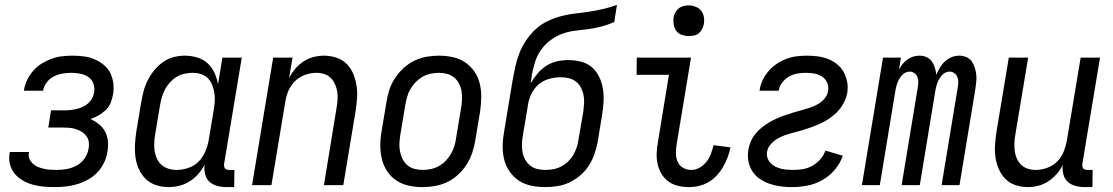

<svg xmlns="http://www.w3.org/2000/svg" viewBox="-20 -755 4540 783"><path d="M203 8Q180 8 157.5 6Q135 4 113.5 -2Q92 -8 73 -19Q54 -30 40.5 -46Q27 -62 21 -84Q15 -106 19 -129L20 -135H98V-132Q95 -119 100 -107.5Q105 -96 114 -87.5Q123 -79 134 -74.5Q145 -70 157.5 -67Q170 -64 183 -63Q196 -62 210 -62Q230 -62 251 -65.5Q272 -69 292 -79.5Q312 -90 325 -109Q338 -128 341 -148Q344 -162 342 -176Q340 -190 332 -200.5Q324 -211 312.5 -218Q301 -225 288 -229Q275 -233 261 -234Q247 -235 233 -235H177L188 -305H244Q256 -305 269 -306.5Q282 -308 294 -311Q306 -314 318 -319.5Q330 -325 340 -334Q350 -343 356 -354.5Q362 -366 364 -379Q367 -397 360.5 -414.5Q354 -432 339.5 -441.5Q325 -451 307 -454.5Q289 -458 270 -458Q253 -458 235 -455Q217 -452 200 -443.5Q183 -435 171 -419.5Q159 -404 156 -386L155 -385H77L78 -388Q81 -409 91 -429.5Q101 -450 116 -467Q131 -484 150.5 -496Q170 -508 191 -515.5Q212 -523 233 -525.5Q254 -528 275 -528Q299 -528 322 -525Q345 -522 365 -513.5Q385 -505 402.5 -491Q420 -477 429.5 -458Q439 -439 442 -416Q445 -393 441 -370Q438 -353 431.5 -336Q425 -319 411.5 -306.5Q398 -294 382 -284.5Q366 -275 349 -270Q368 -261 383.5 -248.5Q399 -236 408.5 -218.5Q418 -201 420 -179.5Q422 -158 418 -137Q415 -114 404.5 -92Q394 -70 377.5 -52.5Q361 -35 339.5 -23Q318 -11 295 -4Q272 3 249 5.5Q226 8 203 8Z M668 8Q641 8 616.5 0Q592 -8 574.5 -25Q557 -42 546.5 -65Q536 -88 532.5 -113.5Q529 -139 530.5 -166Q532 -193 536 -219L556 -339Q560 -362 566 -384.5Q572 -407 583 -428.5Q594 -450 609.5 -469Q625 -488 645 -502Q665 -516 688 -522Q711 -528 734 -528Q760 -528 784.5 -520.5Q809 -513 826.5 -497Q844 -481 854.5 -458.5Q865 -436 869 -411L887 -520H966L894 -87Q893 -82 894 -77Q895 -72 897.5 -68.5Q900 -65 905 -63.5Q910 -62 915 -62H936L935 8H903Q884 8 865.5 3Q847 -2 834 -14Q821 -26 816.5 -45Q812 -64 814 -83Q804 -63 788.5 -45.5Q773 -28 753.5 -15.5Q734 -3 711.5 2.5Q689 8 668 8ZM700 -62Q723 -62 747.5 -70Q772 -78 789.5 -95.5Q807 -113 817 -136.5Q827 -160 831 -183L851 -303Q854 -321 855.5 -339Q857 -357 854.5 -374Q852 -391 846 -407Q840 -423 828.5 -435Q817 -447 800.5 -452.5Q784 -458 766 -458Q750 -458 733 -454.5Q716 -451 701 -442Q686 -433 674 -420Q662 -407 653.5 -391.5Q645 -376 640.5 -360Q636 -344 633 -328L613 -208Q610 -191 609 -173.5Q608 -156 610.5 -139.5Q613 -123 620 -108Q627 -93 639 -82.5Q651 -72 667 -67Q683 -62 700 -62Z M1008 0 1094 -520H1173L1159 -438Q1170 -458 1184.5 -475Q1199 -492 1218 -504.5Q1237 -517 1258.5 -522.5Q1280 -528 1301 -528Q1327 -528 1351.5 -520Q1376 -512 1393.5 -494.5Q1411 -477 1420.5 -454Q1430 -431 1434 -405.5Q1438 -380 1436 -353.5Q1434 -327 1430 -301L1380 0H1301L1352 -312Q1355 -329 1356.5 -346Q1358 -363 1355.5 -379.5Q1353 -396 1346.5 -411Q1340 -426 1329 -437Q1318 -448 1302.5 -453Q1287 -458 1270 -458Q1247 -458 1223.5 -449.5Q1200 -441 1182.5 -423.5Q1165 -406 1155.5 -383Q1146 -360 1143 -337L1087 0Z M1703 8Q1674 8 1646.5 2Q1619 -4 1596.5 -19Q1574 -34 1559 -56.5Q1544 -79 1537.5 -106Q1531 -133 1531 -161.5Q1531 -190 1536 -219L1556 -339Q1560 -364 1568 -389Q1576 -414 1591 -436.5Q1606 -459 1626 -477.5Q1646 -496 1670 -507.5Q1694 -519 1719.5 -523.5Q1745 -528 1770 -528Q1799 -528 1826.5 -522Q1854 -516 1876.5 -501Q1899 -486 1914.5 -463.5Q1930 -441 1936.5 -414Q1943 -387 1942.5 -358.5Q1942 -330 1938 -301L1918 -181Q1914 -156 1905.5 -131Q1897 -106 1882.5 -83.5Q1868 -61 1848 -42.5Q1828 -24 1804 -12.5Q1780 -1 1754 3.5Q1728 8 1703 8ZM1704 -62Q1720 -62 1737 -65.5Q1754 -69 1769.5 -77.5Q1785 -86 1797.5 -99Q1810 -112 1819 -127.5Q1828 -143 1833 -159.5Q1838 -176 1840 -192L1860 -312Q1863 -330 1864 -347.5Q1865 -365 1862.5 -381.5Q1860 -398 1852.5 -413Q1845 -428 1832.5 -438.5Q1820 -449 1804 -453.5Q1788 -458 1770 -458Q1754 -458 1736.5 -454.5Q1719 -451 1704 -442.5Q1689 -434 1676 -421Q1663 -408 1654 -392.5Q1645 -377 1640.5 -360.5Q1636 -344 1633 -328L1613 -208Q1610 -190 1609 -172.5Q1608 -155 1611 -138.5Q1614 -122 1621.5 -107Q1629 -92 1641 -81.5Q1653 -71 1669.5 -66.5Q1686 -62 1704 -62Z M2204 8Q2175 8 2147.5 2.5Q2120 -3 2098 -17Q2076 -31 2060 -53Q2044 -75 2037 -101Q2030 -127 2030 -155.5Q2030 -184 2035 -213L2070 -425Q2075 -453 2081 -481Q2087 -509 2097.5 -536.5Q2108 -564 2125 -589.5Q2142 -615 2164 -635.5Q2186 -656 2213.5 -669Q2241 -682 2269.5 -689.5Q2298 -697 2326.5 -700Q2355 -703 2383.5 -707.5Q2412 -712 2440.5 -718.5Q2469 -725 2496 -735L2485 -665Q2459 -654 2433 -647Q2407 -640 2380.5 -636.5Q2354 -633 2327.5 -630Q2301 -627 2275 -618Q2249 -609 2225.5 -591.5Q2202 -574 2186 -551Q2170 -528 2162 -502Q2154 -476 2149 -450Q2148 -441 2147 -432.5Q2146 -424 2144 -415Q2156 -436 2172 -455Q2188 -474 2208.5 -487Q2229 -500 2252 -505Q2275 -510 2298 -510Q2324 -510 2349.5 -503.5Q2375 -497 2393.5 -481Q2412 -465 2423 -442.5Q2434 -420 2438.5 -394.5Q2443 -369 2441.5 -342.5Q2440 -316 2436 -290L2417 -174Q2412 -149 2403.5 -125Q2395 -101 2381 -79Q2367 -57 2346 -39.5Q2325 -22 2302 -11Q2279 0 2253.5 4Q2228 8 2204 8ZM2204 -62Q2220 -62 2236.5 -65Q2253 -68 2268.5 -76Q2284 -84 2296.5 -96Q2309 -108 2317.5 -122.5Q2326 -137 2331.5 -153Q2337 -169 2339 -185L2359 -301Q2361 -318 2362 -335Q2363 -352 2359.5 -368.5Q2356 -385 2348.5 -399Q2341 -413 2328.5 -422.5Q2316 -432 2300 -436Q2284 -440 2267 -440Q2244 -440 2220 -433.5Q2196 -427 2177 -411Q2158 -395 2147 -372Q2136 -349 2133 -326L2112 -201Q2109 -184 2108.5 -167Q2108 -150 2111 -134Q2114 -118 2122 -104Q2130 -90 2142 -80Q2154 -70 2170.5 -66Q2187 -62 2204 -62Z M2790 8Q2767 8 2745.5 3Q2724 -2 2706.5 -14.5Q2689 -27 2678 -45.5Q2667 -64 2662 -85.5Q2657 -107 2658 -130Q2659 -153 2663 -175L2708 -450H2576L2577 -520H2798L2739 -164Q2736 -146 2736.5 -128Q2737 -110 2744 -94.5Q2751 -79 2766 -70.5Q2781 -62 2799 -62Q2817 -62 2833.5 -71.5Q2850 -81 2861.5 -96Q2873 -111 2879.5 -128.5Q2886 -146 2890 -163L2959 -154Q2955 -134 2947.5 -114Q2940 -94 2929.5 -75.5Q2919 -57 2904 -40.5Q2889 -24 2870.5 -13Q2852 -2 2831.5 3Q2811 8 2790 8ZM2788 -608Q2774 -608 2760 -613Q2746 -618 2738 -629Q2730 -640 2727.5 -655Q2725 -670 2727 -685Q2729 -695 2734.5 -705Q2740 -715 2748.5 -721.5Q2757 -728 2767.5 -730.5Q2778 -733 2789 -733Q2803 -733 2817 -727.5Q2831 -722 2839.5 -711Q2848 -700 2850.5 -685Q2853 -670 2850 -655Q2848 -645 2842.5 -635Q2837 -625 2828.5 -618.5Q2820 -612 2809.5 -610Q2799 -608 2788 -608Z M3210 8Q3186 8 3163 5Q3140 2 3118.5 -5.5Q3097 -13 3078.5 -25.5Q3060 -38 3048 -57Q3036 -76 3032 -98.5Q3028 -121 3032 -145Q3035 -162 3042 -178.5Q3049 -195 3060.5 -209Q3072 -223 3086 -234.5Q3100 -246 3116 -255.5Q3132 -265 3148 -272Q3164 -279 3181 -285Q3198 -291 3215 -296Q3232 -301 3248.5 -305.5Q3265 -310 3282 -315.5Q3299 -321 3315 -330Q3331 -339 3343 -353.5Q3355 -368 3357 -385Q3360 -403 3353 -418.5Q3346 -434 3332 -443Q3318 -452 3301 -455Q3284 -458 3266 -458Q3249 -458 3231.5 -455Q3214 -452 3198 -443Q3182 -434 3170 -418.5Q3158 -403 3156 -386L3155 -385H3077L3078 -388Q3081 -409 3090.5 -429Q3100 -449 3115 -466Q3130 -483 3149 -495.5Q3168 -508 3188 -515.5Q3208 -523 3229.5 -525.5Q3251 -528 3271 -528Q3294 -528 3316 -525Q3338 -522 3358 -514Q3378 -506 3394.5 -492.5Q3411 -479 3421 -460.5Q3431 -442 3435 -420Q3439 -398 3435 -375Q3432 -359 3424.5 -342.5Q3417 -326 3405.5 -311.5Q3394 -297 3380 -285.5Q3366 -274 3350.5 -264.5Q3335 -255 3318.5 -248Q3302 -241 3285.5 -235Q3269 -229 3252 -224Q3235 -219 3217.5 -214.5Q3200 -210 3183.5 -204.5Q3167 -199 3151.5 -190Q3136 -181 3123.5 -167Q3111 -153 3108 -136Q3106 -123 3110 -111Q3114 -99 3122.5 -90Q3131 -81 3142 -75.5Q3153 -70 3165 -67Q3177 -64 3190 -63Q3203 -62 3216 -62Q3236 -62 3255.5 -65.5Q3275 -69 3293 -79Q3311 -89 3325.5 -105.5Q3340 -122 3346 -141L3417 -120Q3407 -90 3385 -63.5Q3363 -37 3333.5 -20.5Q3304 -4 3272.5 2Q3241 8 3210 8Z M3495 0 3581 -520H3654L3646 -471Q3652 -483 3660.5 -493.5Q3669 -504 3680 -512Q3691 -520 3703.5 -524Q3716 -528 3729 -528Q3745 -528 3758.5 -522Q3772 -516 3780 -504.5Q3788 -493 3792.5 -479Q3797 -465 3798 -450Q3805 -465 3813 -479Q3821 -493 3833.5 -504.5Q3846 -516 3861 -522Q3876 -528 3892 -528Q3907 -528 3921 -522Q3935 -516 3943 -504.5Q3951 -493 3955.5 -478.5Q3960 -464 3961.5 -449Q3963 -434 3961 -418.5Q3959 -403 3957 -388L3893 0H3820L3886 -400Q3888 -411 3888 -421.5Q3888 -432 3884 -441.5Q3880 -451 3871.5 -457Q3863 -463 3852 -463Q3843 -463 3834.5 -458.5Q3826 -454 3819.5 -446Q3813 -438 3808.5 -429.5Q3804 -421 3801 -412Q3798 -403 3796 -394Q3794 -385 3793 -376L3731 0H3657L3723 -400Q3725 -411 3725 -421.5Q3725 -432 3721 -441.5Q3717 -451 3708.5 -457Q3700 -463 3690 -463Q3680 -463 3671.5 -458.5Q3663 -454 3656.5 -446Q3650 -438 3645.5 -429.5Q3641 -421 3638 -412Q3635 -403 3633 -394Q3631 -385 3630 -376L3568 0Z M4172 8Q4146 8 4121.5 0Q4097 -8 4080 -25.5Q4063 -43 4053 -66Q4043 -89 4039.5 -114.5Q4036 -140 4038 -166.5Q4040 -193 4044 -219L4094 -520H4173L4121 -208Q4118 -191 4117 -174Q4116 -157 4118 -140.5Q4120 -124 4126.5 -109Q4133 -94 4144.5 -83Q4156 -72 4171.5 -67Q4187 -62 4204 -62Q4227 -62 4250.5 -70.5Q4274 -79 4291.5 -96.5Q4309 -114 4318 -137Q4327 -160 4331 -183L4387 -520H4466L4394 -87Q4393 -82 4394 -77Q4395 -72 4397.5 -68.5Q4400 -65 4405 -63.5Q4410 -62 4415 -62H4436L4435 8H4403Q4384 8 4365.5 3Q4347 -2 4334 -14Q4321 -26 4316.5 -44.5Q4312 -63 4314 -82Q4304 -62 4289 -45Q4274 -28 4255 -15.5Q4236 -3 4214.5 2.5Q4193 8 4172 8Z"/></svg>

Font: Iosevka Fixed
Style: Italic
Weight: 400
Italic angle: -9°
Monospace: yes
Designer: Belleve Invis
Foundry: Belleve Invis
Version: Version 33.2.4